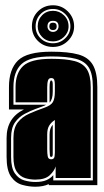

<svg xmlns="http://www.w3.org/2000/svg" viewBox="-20 -702 396 728"><path d="M114 6Q90 6 64.5 -1Q39 -8 22 -32Q5 -56 5 -107V-179Q5 -255 71 -287H14V-372Q14 -439 48 -472.5Q82 -506 175 -506Q239 -506 277 -495.5Q315 -485 332 -456Q349 -427 349 -372V0H165V-4Q144 6 114 6ZM114 -12Q140 -12 156 -19Q172 -26 182 -38V-18H332V-372Q332 -421 317 -445.5Q302 -470 267.5 -479Q233 -488 175 -488Q93 -488 62 -459.5Q31 -431 31 -372V-305H155Q149 -301 138.5 -297.5Q128 -294 115 -289Q96 -282 74 -270.5Q52 -259 37 -238Q22 -217 22 -179V-107Q22 -65 36.5 -44.5Q51 -24 72 -18Q93 -12 114 -12ZM114 -21Q95 -21 76 -26.5Q57 -32 44 -50.5Q31 -69 31 -107V-179Q31 -217 47.5 -238Q64 -259 91 -271Q118 -283 147 -293Q173 -302 180.5 -315Q188 -328 188 -354V-382Q188 -393 185.5 -399.5Q183 -406 174 -406Q165 -406 162 -397Q159 -388 159 -371V-314H39V-372Q39 -425 68 -452Q97 -479 175 -479Q230 -479 262.5 -470.5Q295 -462 309.5 -439Q324 -416 324 -372V-27H191V-71Q186 -54 168.5 -37.5Q151 -21 114 -21ZM168 -313V-371Q168 -397 174 -397Q180 -397 180 -382V-354Q180 -325 168 -313ZM174 -98Q186 -98 187 -110Q188 -116 188 -123.5Q188 -131 188 -141V-247Q175 -239 167 -226.5Q159 -214 159 -193V-135Q159 -120 161 -109Q163 -98 174 -98ZM174 -107Q169 -107 169 -116L168 -135V-193Q168 -216 180 -229V-117Q180 -107 174 -107ZM181 -524Q147 -524 124 -546.5Q101 -569 101 -602Q101 -636 124 -659Q147 -682 181 -682Q214 -682 237.5 -658.5Q261 -635 261 -602Q261 -570 237.5 -547Q214 -524 181 -524ZM181 -538Q208 -538 227.5 -557Q247 -576 247 -602Q247 -629 227.5 -648.5Q208 -668 181 -668Q153 -668 134 -649Q115 -630 115 -602Q115 -575 134 -556.5Q153 -538 181 -538ZM181 -545Q156 -545 139.5 -562Q123 -579 123 -602Q123 -627 139.5 -644Q156 -661 181 -661Q205 -661 222.5 -644Q240 -627 240 -602Q240 -579 222.5 -562Q205 -545 181 -545ZM181 -581Q190 -581 196 -587Q202 -593 202 -602Q202 -623 181 -623Q160 -623 160 -602Q160 -593 166 -587Q172 -581 181 -581ZM181 -588Q167 -588 167 -602Q167 -616 181 -616Q195 -616 195 -602Q195 -588 181 -588Z"/></svg>

Font: Alumni Sans Collegiate One SC
Style: Regular
Weight: 400
Designer: Robert E. Leuschke
Foundry: Robert E. Leuschke
Version: Version 1.100